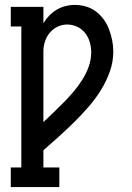

<svg xmlns="http://www.w3.org/2000/svg" viewBox="-20 -763 540 783"><path d="M24 0V-80H67V-655H24V-735H157V-668Q167 -685 180.5 -699Q194 -713 210.5 -723Q227 -733 246.5 -738Q266 -743 285 -743Q308 -743 330.5 -736.5Q353 -730 371.5 -716Q390 -702 403.5 -683Q417 -664 425 -642.5Q433 -621 437.5 -598.5Q442 -576 442 -553Q442 -510 427.5 -470Q413 -430 390.5 -394Q368 -358 340 -326Q312 -294 282 -264.5Q252 -235 220.5 -206.5Q189 -178 157 -150V-80H222V0ZM157 -265Q178 -285 199.5 -305.5Q221 -326 241.5 -347Q262 -368 281 -390.5Q300 -413 316 -438.5Q332 -464 342 -492Q352 -520 352 -550Q352 -571 346 -591.5Q340 -612 327 -628.5Q314 -645 294.5 -654Q275 -663 254 -663Q233 -663 214.5 -654Q196 -645 183 -629.5Q170 -614 163.5 -594Q157 -574 157 -554Z"/></svg>

Font: Iosevka Curly Slab Medium
Style: Regular
Weight: 500
Monospace: yes
Designer: Belleve Invis
Foundry: Belleve Invis
Version: Version 22.1.2; ttfautohint (v1.8.4)